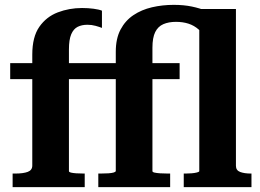

<svg xmlns="http://www.w3.org/2000/svg" viewBox="-20 -771 1072 791"><path d="M22 -511H399V-445H22ZM264 -66Q264 -62 272 -60Q280 -58 294 -57Q308 -56 326 -56H329V0H32V-56H43Q76 -56 94.5 -63Q113 -70 113 -89V-546Q113 -619 142 -660.5Q171 -702 218 -720Q265 -738 318 -738Q343 -738 365.5 -735Q388 -732 400 -727V-656Q390 -660 374 -664.5Q358 -669 340 -669Q317 -669 300 -660.5Q283 -652 273.5 -630Q264 -608 264 -567ZM366 -511H720V-445H366ZM737 0V-56H745Q756 -56 769 -57Q782 -58 791.5 -60.5Q801 -63 801 -66V-699L752 -734H952V-88Q952 -69 969.5 -62.5Q987 -56 1014 -56H1016V0ZM681 0H385V-56H394Q413 -56 427 -57Q441 -58 449 -60.5Q457 -63 457 -67V-558Q457 -612 476.5 -649Q496 -686 529.5 -708.5Q563 -731 606 -741Q649 -751 696 -751Q737 -751 770.5 -744Q804 -737 831.5 -725.5Q859 -714 879 -699L834 -604Q818 -632 799 -649Q780 -666 756.5 -673.5Q733 -681 705 -681Q675 -681 653 -671.5Q631 -662 619.5 -639Q608 -616 608 -574V-66Q608 -62 616.5 -60Q625 -58 639.5 -57Q654 -56 672 -56H681Z"/></svg>

Font: Roboto Serif 28pt SemiBold
Style: Regular
Weight: 600
Designer: Greg Gazdowicz
Foundry: Commercial Type
Version: Version 1.008